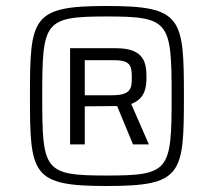

<svg xmlns="http://www.w3.org/2000/svg" viewBox="-20 -614 714 641"><path d="M336 7C588 7 594 -31 594 -292C594 -556 588 -594 336 -594C86 -594 80 -556 80 -292C80 -31 86 7 336 7ZM336 -28C127 -28 121 -44 121 -292C121 -542 127 -559 336 -559C546 -559 553 -542 553 -292C553 -44 546 -28 336 -28ZM214 -132H263V-259L371 -260L424 -132H477L418 -267C462 -283 469 -319 469 -355C469 -404 462 -453 368 -453H214ZM263 -296V-413H361C417 -413 420 -393 420 -354C420 -319 417 -296 354 -296Z"/></svg>

Font: Saira UNSAM Light SC
Style: Regular
Weight: 300
Designer: Hector Gatti with collaboration of the Omnibus-Type team
Foundry: Omnibus-Type
Version: Version 1.072;PS 001.072;hotconv 1.0.88;makeotf.lib2.5.64775